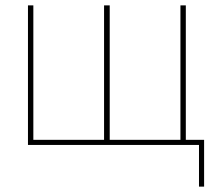

<svg xmlns="http://www.w3.org/2000/svg" viewBox="-20 -539 809 714"><path d="M84 0V-519H104V-19H367V-519H388V-19H651V-519H671V-19H739V155H720V0Z"/></svg>

Font: Raleway
Style: Thin
Weight: 100
Designer: Matt McInerney, Pablo Impallari, Rodrigo Fuenzalida
Foundry: Matt McInerney, Pablo Impallari, Rodrigo Fuenzalida
Version: Version 3.000